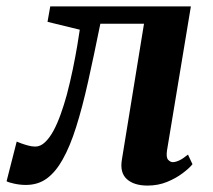

<svg xmlns="http://www.w3.org/2000/svg" viewBox="-52 -568 663 598"><path d="M468 -98.5Q465 -77 472 -70Q479 -63 486 -63Q494.5 -63 506 -68.2Q517.5 -73.5 533.5 -86.5L547.5 -56.5Q538 -44.5 517.2 -28.8Q496.5 -13 468.5 -1.5Q440.5 10 407.5 10Q365.5 10 343.2 -10Q321 -30 327.5 -70L396.5 -494H260.5Q240.5 -395 222.5 -314.2Q204.5 -233.5 185.2 -172.5Q166 -111.5 143 -71Q121.5 -32.5 94 -12.2Q66.5 8 28.5 8Q10.5 8 -7.8 4Q-26 0 -31.5 -3.5L0 -127Q4.5 -125 14 -121.5Q23.5 -118 35.2 -114.8Q47 -111.5 58 -111.5Q74 -111.5 88.2 -125Q102.5 -138.5 114.8 -161.2Q127 -184 137.2 -212.8Q147.5 -241.5 156 -272.5Q166.5 -312.5 174.8 -352.5Q183 -392.5 188.5 -425Q194 -457.5 196.5 -475.5L96 -500L104.5 -548H542.5Z"/></svg>

Font: Merriweather 36pt
Style: Bold Italic
Weight: 700
Italic angle: -7.8°
Version: Version 2.101